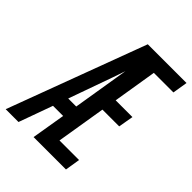

<svg xmlns="http://www.w3.org/2000/svg" viewBox="-235 -850 964 964"><g transform="rotate(45 247.5 -367.5)"><path d="M-27 0 247 -735H522L509 -655H370L332 -422H451L437 -342H318L275 -80H414L401 0H171L201 -180H129L64 0ZM157 -260H214L263 -560Q257 -542 251 -524.5Q245 -507 239 -490Z"/></g></svg>

Font: Iosevka SS18 Medium
Style: Italic
Weight: 500
Italic angle: -9°
Monospace: yes
Designer: Belleve Invis
Foundry: Belleve Invis
Version: Version 25.1.1; ttfautohint (v1.8.4)